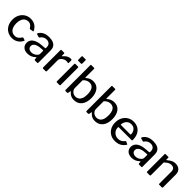

<svg xmlns="http://www.w3.org/2000/svg" viewBox="389 -2310 3888 3888"><g transform="rotate(45 2333.0 -366.0)"><path d="M297 -540Q353 -540 394.5 -521.5Q436 -503 464.5 -472.5Q493 -442 510 -407Q516 -393 503 -390L432 -378Q423 -376 419 -386Q402 -412 385 -429Q368 -446 348 -456Q328 -466 302 -466Q256 -466 221.5 -442.5Q187 -419 168.5 -374Q150 -329 150 -265Q150 -201 169 -155.5Q188 -110 223 -86.5Q258 -63 306 -63Q353 -63 385 -87Q417 -111 444 -155Q447 -159 449.5 -160Q452 -161 458 -159L511 -143Q519 -140 515 -128Q503 -103 483.5 -78Q464 -53 437.5 -33.5Q411 -14 376 -2Q341 10 297 10Q222 10 164.5 -24.5Q107 -59 74.5 -120.5Q42 -182 42 -263Q42 -345 75 -407Q108 -469 165.5 -504.5Q223 -540 297 -540Z M914 -60Q879 -26 837 -8Q795 10 743 10Q665 10 621 -30Q577 -70 577 -135Q577 -190 608.5 -229Q640 -268 701 -291Q762 -314 849 -318L913 -323Q920 -324 924.5 -327Q929 -330 929 -338V-363Q929 -412 899.5 -440.5Q870 -469 818 -469Q778 -469 745 -451Q712 -433 687 -395Q683 -390 680 -388Q677 -386 670 -388L602 -408Q597 -410 595.5 -413.5Q594 -417 599 -427Q627 -481 683.5 -510.5Q740 -540 822 -540Q894 -540 940.5 -519.5Q987 -499 1009 -460.5Q1031 -422 1031 -370V-17Q1031 -7 1028 -3.5Q1025 0 1016 0H949Q941 0 937.5 -5.5Q934 -11 933 -20L931 -58Q929 -74 914 -60ZM929 -249Q929 -266 915 -264L861 -260Q821 -258 788 -249.5Q755 -241 731.5 -227Q708 -213 695 -193.5Q682 -174 682 -148Q682 -109 709.5 -86.5Q737 -64 784 -64Q814 -64 840.5 -74.5Q867 -85 886 -101Q907 -118 918 -136Q929 -154 929 -171V-249Z M1183 0Q1175 0 1171 -4Q1167 -8 1167 -16V-515Q1167 -530 1180 -530H1257Q1269 -530 1269 -517V-454Q1269 -448 1272.5 -447Q1276 -446 1280 -451Q1305 -481 1330.5 -500.5Q1356 -520 1382 -530Q1408 -540 1434 -540Q1469 -540 1469 -526V-448Q1469 -436 1458 -438Q1446 -441 1432.5 -442Q1419 -443 1405 -443Q1384 -443 1361 -434Q1338 -425 1318.5 -409.5Q1299 -394 1286 -375Q1273 -356 1273 -336V-17Q1273 0 1254 0H1183Z M1669 -19Q1669 -8 1664.5 -4Q1660 0 1649 0H1581Q1570 0 1566.5 -3.5Q1563 -7 1563 -16V-515Q1563 -530 1577 -530H1657Q1669 -530 1669 -516ZM1672 -636Q1672 -615 1652 -615H1578Q1567 -615 1563.5 -620Q1560 -625 1560 -634V-725Q1560 -742 1575 -742H1658Q1672 -742 1672 -726Z M1828 0Q1818 0 1814 -4Q1810 -8 1810 -18V-727Q1810 -742 1824 -742H1904Q1916 -742 1916 -727V-485Q1916 -475 1920.5 -474Q1925 -473 1932 -479Q1943 -490 1963.5 -504Q1984 -518 2014.5 -529Q2045 -540 2085 -540Q2157 -540 2204 -504.5Q2251 -469 2274.5 -408Q2298 -347 2298 -268Q2298 -140 2238.5 -65Q2179 10 2070 10Q2027 10 1995 -3Q1963 -16 1942 -35Q1921 -54 1909 -69Q1905 -74 1901.5 -73.5Q1898 -73 1898 -66L1890 -17Q1887 0 1870 0ZM1916 -180Q1916 -146 1934.5 -119Q1953 -92 1982.5 -76.5Q2012 -61 2046 -61Q2087 -61 2119.5 -82Q2152 -103 2170.5 -148.5Q2189 -194 2189 -266Q2189 -365 2154 -416Q2119 -467 2051 -467Q2010 -467 1975 -448Q1940 -429 1916 -400Z M2430 0Q2420 0 2416 -4Q2412 -8 2412 -18V-727Q2412 -742 2426 -742H2506Q2518 -742 2518 -727V-485Q2518 -475 2522.5 -474Q2527 -473 2534 -479Q2545 -490 2565.5 -504Q2586 -518 2616.5 -529Q2647 -540 2687 -540Q2759 -540 2806 -504.5Q2853 -469 2876.5 -408Q2900 -347 2900 -268Q2900 -140 2840.5 -65Q2781 10 2672 10Q2629 10 2597 -3Q2565 -16 2544 -35Q2523 -54 2511 -69Q2507 -74 2503.5 -73.5Q2500 -73 2500 -66L2492 -17Q2489 0 2472 0ZM2518 -180Q2518 -146 2536.5 -119Q2555 -92 2584.5 -76.5Q2614 -61 2648 -61Q2689 -61 2721.5 -82Q2754 -103 2772.5 -148.5Q2791 -194 2791 -266Q2791 -365 2756 -416Q2721 -467 2653 -467Q2612 -467 2577 -448Q2542 -429 2518 -400Z M3095 -228Q3095 -183 3116.5 -146.5Q3138 -110 3174.5 -88.5Q3211 -67 3256 -67Q3302 -67 3338 -86Q3374 -105 3404 -145Q3407 -149 3410 -149.5Q3413 -150 3419 -147L3470 -123Q3481 -118 3472 -107Q3444 -66 3410.5 -40Q3377 -14 3336 -2Q3295 10 3245 10Q3169 10 3111 -24Q3053 -58 3019.5 -119Q2986 -180 2986 -259Q2986 -346 3020 -408.5Q3054 -471 3112.5 -505.5Q3171 -540 3243 -540Q3317 -540 3372.5 -507.5Q3428 -475 3459 -414Q3490 -353 3490 -266Q3490 -257 3488 -250.5Q3486 -244 3475 -244H3105Q3100 -244 3097.5 -239.5Q3095 -235 3095 -228ZM3368 -307Q3379 -307 3382 -310Q3385 -313 3385 -321Q3385 -359 3368.5 -393Q3352 -427 3321.5 -448Q3291 -469 3246 -469Q3199 -469 3165.5 -446.5Q3132 -424 3114.5 -387Q3097 -350 3097 -308Z M3895 -60Q3860 -26 3818 -8Q3776 10 3724 10Q3646 10 3602 -30Q3558 -70 3558 -135Q3558 -190 3589.5 -229Q3621 -268 3682 -291Q3743 -314 3830 -318L3894 -323Q3901 -324 3905.5 -327Q3910 -330 3910 -338V-363Q3910 -412 3880.5 -440.5Q3851 -469 3799 -469Q3759 -469 3726 -451Q3693 -433 3668 -395Q3664 -390 3661 -388Q3658 -386 3651 -388L3583 -408Q3578 -410 3576.5 -413.5Q3575 -417 3580 -427Q3608 -481 3664.5 -510.5Q3721 -540 3803 -540Q3875 -540 3921.5 -519.5Q3968 -499 3990 -460.5Q4012 -422 4012 -370V-17Q4012 -7 4009 -3.5Q4006 0 3997 0H3930Q3922 0 3918.5 -5.5Q3915 -11 3914 -20L3912 -58Q3910 -74 3895 -60ZM3910 -249Q3910 -266 3896 -264L3842 -260Q3802 -258 3769 -249.5Q3736 -241 3712.5 -227Q3689 -213 3676 -193.5Q3663 -174 3663 -148Q3663 -109 3690.5 -86.5Q3718 -64 3765 -64Q3795 -64 3821.5 -74.5Q3848 -85 3867 -101Q3888 -118 3899 -136Q3910 -154 3910 -171V-249Z M4164 0Q4148 0 4148 -16V-515Q4148 -530 4161 -530H4240Q4252 -530 4252 -517V-462Q4252 -457 4254.5 -455.5Q4257 -454 4262 -459Q4293 -484 4321 -502.5Q4349 -521 4378 -530.5Q4407 -540 4441 -540Q4517 -540 4559 -498Q4601 -456 4601 -387V-18Q4601 0 4584 0H4510Q4502 0 4498.5 -3.5Q4495 -7 4495 -16V-366Q4495 -410 4472 -435Q4449 -460 4401 -460Q4374 -460 4351 -451.5Q4328 -443 4305 -426.5Q4282 -410 4254 -385V-17Q4254 0 4235 0H4164Z"/></g></svg>

Font: Libre Franklin Thin Medium
Style: Regular
Weight: 500
Version: Version 3.000